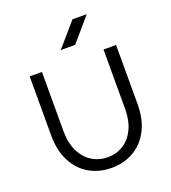

<svg xmlns="http://www.w3.org/2000/svg" viewBox="-173 -1120 1115 1251"><g transform="rotate(-20 384.5 -494.5)"><path d="M335 -831 475 -993H574L435 -831ZM86 -330V-739H171V-327Q171 -247 199.5 -188.5Q228 -130 277 -100Q326 -70 386 -70H387Q446 -70 494 -100Q542 -130 570 -188.5Q598 -247 598 -327V-739H685V-330Q685 -224 646 -149Q607 -74 539.5 -35Q472 4 387 4H386Q300 4 232 -35Q164 -74 125 -149.5Q86 -225 86 -330Z"/></g></svg>

Font: Kakao Big Sans
Style: Regular
Weight: 400
Designer: Park Young-rak; Lee Sang-min; Kim Jung-jin; Min Bon; Park Min-gyu;
Foundry: Kakao Corporation
Version: Version 2.003